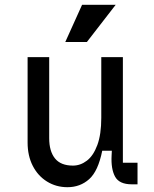

<svg xmlns="http://www.w3.org/2000/svg" viewBox="-20 -768 640 800"><path d="M95 -174V-530H185V-192Q185 -138 209 -108Q233 -78 284 -78Q315 -78 342 -98.5Q369 -119 385.5 -163.5Q402 -208 402 -277V-530H492V-90H553V0H529Q477 0 459.5 -32Q442 -64 445 -120L446 -140H406Q389 -55 351.5 -21.5Q314 12 261 12Q214 12 176 -11.5Q138 -35 116.5 -77Q95 -119 95 -174ZM462 -748 342 -593H252L322 -748Z"/></svg>

Font: Fliege Mono Thin
Style: Regular
Weight: 100
Version: Version 0.020;Glyphs 3.3 (3306)